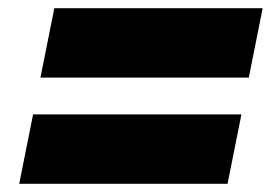

<svg xmlns="http://www.w3.org/2000/svg" viewBox="-20 -585 663 470"><path d="M27 -135 61 -305H571L537 -135ZM79 -395 113 -565H623L589 -395Z"/></svg>

Font: Montserrat Black
Style: Italic
Weight: 900
Italic angle: -11.3°
Designer: Julieta Ulanovsky
Foundry: Julieta Ulanovsky
Version: Version 9.000; ttfautohint (v1.8.4.7-5d5b)